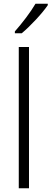

<svg xmlns="http://www.w3.org/2000/svg" viewBox="-20 -1064 277 1033"><path d="M237 -1036V-1044H171C145 -999 99 -939 60 -895V-885H97C144 -924 208 -993 237 -1036ZM136 -51V-811H81V-51Z"/></svg>

Font: Noto Sans Tamil UI SemiCondensed Light
Style: Regular
Weight: 300
Width: 4
Designer: Jelle Bosma - Monotype Design Team
Foundry: Monotype Imaging Inc.
Version: Version 2.004